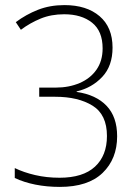

<svg xmlns="http://www.w3.org/2000/svg" viewBox="-20 -722 551 754"><path d="M422 -535Q422 -463 381.5 -420Q341 -377 281 -363V-361Q357 -350 398.5 -306.5Q440 -263 440 -187Q440 -98 383 -43Q326 12 215 12Q164 12 119 3Q74 -6 38 -23V-62Q73 -45 118 -34.5Q163 -24 214 -24Q306 -24 353 -67.5Q400 -111 400 -188Q400 -272 343.5 -307Q287 -342 197 -342H134V-378H199Q251 -378 293 -396Q335 -414 359 -448.5Q383 -483 383 -532Q383 -600 341.5 -633Q300 -666 232 -666Q181 -666 139.5 -649Q98 -632 62 -605L42 -635Q82 -665 129 -683.5Q176 -702 233 -702Q320 -702 371 -658.5Q422 -615 422 -535Z"/></svg>

Font: Noto Sans Kannada SemiCondensed ExtraLight
Style: Regular
Weight: 200
Width: 4
Designer: Jelle Bosma - Monotype Design Team
Foundry: Monotype Imaging Inc.
Version: Version 2.005; ttfautohint (v1.8.4.7-5d5b)